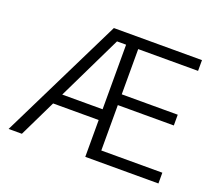

<svg xmlns="http://www.w3.org/2000/svg" viewBox="-121 -900 1222 1073"><g transform="rotate(20 490.0 -363.5)"><path d="M908 -729V-665H552V-396H885V-332H552V-62H915V2H480V-217H209L103 2H24L384 -729ZM480 -665H426L240 -281H480Z"/></g></svg>

Font: Sinter Normal
Style: Regular
Weight: 350
Foundry: Adobe & rsms
Version: Version 1.000